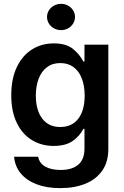

<svg xmlns="http://www.w3.org/2000/svg" viewBox="-20 -761 639 991"><path d="M52.7 47.9H176.8Q183.1 81.5 213.6 98.9Q244.1 116.2 293 116.2Q351.1 116.2 383.5 89.4Q416 62.5 416 5.9V-95.7H410.2Q391.6 -59.1 355.2 -33.4Q318.8 -7.8 256.8 -7.8Q194.8 -7.8 145 -37.8Q95.2 -67.9 66.7 -126.7Q38.1 -185.5 38.1 -269.5Q38.1 -354.5 66.9 -414.8Q95.7 -475.1 145.5 -506.1Q195.3 -537.1 257.8 -537.1Q319.8 -537.1 355 -509.8Q390.1 -482.4 410.2 -443.4H416V-530.3H539.1V8.8Q539.1 74.7 507.6 119.9Q476.1 165 420.2 187.5Q364.3 210 291 210Q221.2 210 169.2 190.2Q117.2 170.4 87.2 134Q57.1 97.7 52.7 47.9ZM417 -267.6Q417 -317.9 402.3 -356Q387.7 -394 359.4 -414.8Q331.1 -435.5 291 -435.5Q250.5 -435.5 222.2 -414.1Q193.8 -392.6 179.4 -354.5Q165 -316.4 165 -267.6Q165 -192.9 197.8 -149.2Q230.5 -105.5 291 -105.5Q351.1 -105.5 384 -148.2Q417 -190.9 417 -267.6ZM222.7 -673.8Q222.7 -691.9 232.4 -707.5Q242.2 -723.1 259 -732.2Q275.9 -741.2 294.9 -741.2Q314.5 -741.2 331.1 -732.2Q347.7 -723.1 357.4 -707.5Q367.2 -691.9 367.2 -673.8Q367.2 -655.3 357.4 -639.4Q347.7 -623.5 331.1 -614.5Q314.5 -605.5 294.9 -605.5Q275.9 -605.5 259 -614.5Q242.2 -623.5 232.4 -639.4Q222.7 -655.3 222.7 -673.8Z"/></svg>

Font: Pretendard Std SemiBold
Style: Regular
Weight: 600
Designer: Base glyphs from Inter by Rasmus Andersson; Hangeul glyphs from Noto Sans CJK(Source Han Sans) by Jang Soo-young and Kan
Foundry: Kil Hyung-jin
Version: Version 1.309